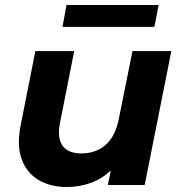

<svg xmlns="http://www.w3.org/2000/svg" viewBox="-20 -743 727 771"><path d="M249 8Q182 8 134.5 -20.5Q87 -49 67 -104Q47 -159 63 -240L122 -538H278L221 -250Q209 -191 230.5 -159Q252 -127 307 -127Q365 -127 404 -161Q443 -195 457 -265L512 -538H668L561 0H413L425 -58Q388 -24 343 -8Q298 8 249 8ZM231 -635 247 -723H617L600 -635Z"/></svg>

Font: Montserrat
Style: Bold Italic
Weight: 700
Italic angle: -11.3°
Designer: Julieta Ulanovsky
Foundry: Julieta Ulanovsky
Version: Version 9.000; ttfautohint (v1.8.4.7-5d5b)